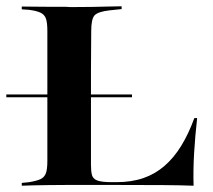

<svg xmlns="http://www.w3.org/2000/svg" viewBox="-33 -591 679 611"><path d="M-12.9 -281.5V-290.3H387.1V-281.5ZM175.8 -2.4Q147.6 -2.4 121.4 -2Q95.2 -1.6 73.4 -1.2Q51.6 -0.8 36.3 0V-8.9L59.7 -11.3Q83.9 -15.3 96 -21Q108.1 -26.6 112.9 -39.5Q117.7 -52.4 117.7 -78.2V-369.4H256.5V-66.1Q256.5 -46 259.7 -33.9Q262.9 -21.8 277 -16.5Q291.1 -11.3 323.4 -11.3H337.1Q385.5 -11.3 423 -24.2Q460.5 -37.1 490.3 -62.9Q520.2 -88.7 543.5 -126.6Q566.9 -164.5 585.5 -215.3H594.4Q587.9 -158.1 584.7 -103.6Q581.5 -49.2 583.1 0Q541.1 -1.6 484.7 -2Q428.2 -2.4 345.2 -2.4H187.1ZM175.8 -569.4 190.3 -568.5H197.6Q230.6 -568.5 259.7 -569Q288.7 -569.4 312.9 -570.2Q337.1 -571 354 -571V-562.1L316.1 -558.1Q279 -554 268.1 -542.3Q257.3 -530.6 257.3 -492.7L256.5 -369.4H117.7V-492.7Q117.7 -518.5 113.3 -531.5Q108.9 -544.4 96.4 -550.4Q83.9 -556.5 59.7 -559.7L36.3 -561.3V-570.2Q51.6 -570.2 73.4 -569.8Q95.2 -569.4 121.4 -569.4Q147.6 -569.4 175.8 -569.4Z"/></svg>

Font: Playfair 144pt SemiExpanded ExtraBold
Style: Regular
Weight: 800
Width: 6
Designer: Claus Eggers Sørensen
Foundry: Claus Eggers Sørensen
Version: Version 2.203